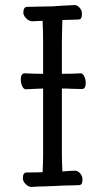

<svg xmlns="http://www.w3.org/2000/svg" viewBox="-20 -731 415 757"><path d="M318 -404Q318 -380 303 -380L260 -381Q249 -382 225 -382H224V-126Q224 -97 226 -55Q259 -58 277 -58Q286 -58 295.5 -48Q305 -38 305 -25V-21Q305 -1 291 -1L260 0Q237 0 201 2L153 4Q133 4 105 6Q95 7 83 -3.5Q71 -14 70 -27Q70 -51 85 -51Q124 -51 148 -52Q150 -90 150 -127V-382L124 -381L83 -379H82Q73 -379 67.5 -391.5Q62 -404 62 -418Q62 -442 78 -442Q114 -440 150 -440V-569Q150 -603 148 -649Q118 -647 106 -647Q96 -647 84.5 -657.5Q73 -668 72 -680Q72 -704 87 -704L187 -706L234 -709L275 -711Q284 -711 293.5 -701Q303 -691 303 -678V-674Q303 -654 289 -654L226 -652Q226 -634 225 -621L224 -568V-440H226Q269 -440 297 -442H298Q306 -442 312 -430Q318 -418 318 -404Z"/></svg>

Font: Fusion Kai T
Style: Regular
Weight: 400
Designer: Fontworks Inc.
Version: Version 24.134;May 13, 2024